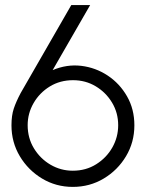

<svg xmlns="http://www.w3.org/2000/svg" viewBox="-20 -720 577 753"><path d="M265.5 13Q199.5 13 145 -19.8Q90.5 -52.5 57.8 -107.2Q25 -162 25 -228.5Q25 -267 34 -294Q43 -321 61 -355L259.5 -700H333.5L186.5 -445Q242 -468.5 298.5 -461.8Q355 -455 402.2 -423.8Q449.5 -392.5 478.2 -342.2Q507 -292 507 -228.5Q507 -162 474.2 -107.2Q441.5 -52.5 386.8 -19.8Q332 13 265.5 13ZM265.5 -50.5Q317 -50.5 357.2 -75.8Q397.5 -101 420.5 -141.5Q443.5 -182 443.5 -229Q443.5 -277.5 419.5 -317.5Q395.5 -357.5 355.5 -381.5Q315.5 -405.5 266.5 -405.5Q215.5 -405.5 175.2 -380.8Q135 -356 111.8 -315.8Q88.5 -275.5 88.5 -229Q88.5 -178.5 113.2 -138Q138 -97.5 178.2 -74Q218.5 -50.5 265.5 -50.5Z"/></svg>

Font: Urbanist Light
Style: Regular
Weight: 300
Designer: Corey Hu
Foundry: Corey Hu
Version: Version 1.330; ttfautohint (v1.8.4.7-5d5b)